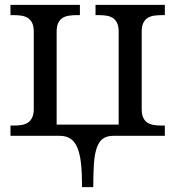

<svg xmlns="http://www.w3.org/2000/svg" viewBox="-20 -556 718 786"><path d="M654.8 0H443.8Q417 0 400.9 12Q384.8 23.9 376 49.6Q367.2 75.2 364.5 114.7Q361.8 154.3 361.8 210H315.9Q315.9 154.3 311.8 114.7Q307.6 75.2 297.1 49.6Q286.6 23.9 268.8 12Q251 0 224.1 0H22.9V-42H36.1Q52.7 -42 67.6 -44.2Q82.5 -46.4 93.8 -53.7Q105 -61 111.6 -74.5Q118.2 -87.9 118.2 -109.9V-426.8Q118.2 -448.7 111.6 -462.2Q105 -475.6 93.8 -482.7Q82.5 -489.7 67.6 -491.9Q52.7 -494.1 36.1 -494.1H22.9V-536.1H307.1V-494.1H293.9Q277.3 -494.1 262.5 -491.9Q247.6 -489.7 236.3 -482.7Q225.1 -475.6 218.5 -462.2Q211.9 -448.7 211.9 -426.8V-45.9H465.8V-426.8Q465.8 -448.7 459.2 -462.2Q452.6 -475.6 441.4 -482.7Q430.2 -489.7 415.3 -491.9Q400.4 -494.1 383.8 -494.1H371.1V-536.1H654.8V-494.1H642.1Q625.5 -494.1 610.6 -491.9Q595.7 -489.7 584.5 -482.7Q573.2 -475.6 566.7 -462.2Q560.1 -448.7 560.1 -426.8V-108.9Q560.1 -86.9 566.7 -73.5Q573.2 -60.1 584.5 -53.2Q595.7 -46.4 610.6 -44.2Q625.5 -42 642.1 -42H654.8Z"/></svg>

Font: Droid-TTFautohint Serif
Style: Regular
Weight: 400
Foundry: Ascender Corporation
Version: Version 1.00; ttfautohint (v1.00rc1.4-1a1c-dirty) -l 8 -r 50